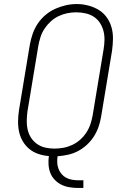

<svg xmlns="http://www.w3.org/2000/svg" viewBox="-20 -766 640 951"><path d="M367 165Q345 165 324 161.5Q303 158 284.5 149Q266 140 251.5 125Q237 110 229.5 91Q222 72 220.5 50.5Q219 29 222 7Q195 5 170 -3.5Q145 -12 125.5 -28Q106 -44 93 -66Q80 -88 74.5 -113.5Q69 -139 69.5 -166Q70 -193 74 -220L128 -546Q133 -573 142 -599Q151 -625 167 -649Q183 -673 205.5 -692Q228 -711 254 -722.5Q280 -734 306.5 -740Q333 -746 361 -746Q389 -746 417.5 -738.5Q446 -731 469.5 -716.5Q493 -702 509 -679.5Q525 -657 532.5 -630Q540 -603 539.5 -573.5Q539 -544 535 -515L481 -189Q477 -164 468.5 -139Q460 -114 445.5 -91Q431 -68 410.5 -49Q390 -30 366 -17.5Q342 -5 316.5 0.5Q291 6 265 8Q263 24 263.5 39.5Q264 55 269.5 69.5Q275 84 284.5 95.5Q294 107 307 114Q320 121 335.5 124Q351 127 367 127H393V165ZM249 -30Q272 -30 294 -34Q316 -38 337.5 -48Q359 -58 377 -74Q395 -90 408 -110Q421 -130 428 -151.5Q435 -173 439 -195L493 -521Q497 -544 497.5 -567.5Q498 -591 492.5 -612.5Q487 -634 475 -652.5Q463 -671 444.5 -683Q426 -695 403.5 -700Q381 -705 357 -705Q335 -705 313 -700.5Q291 -696 270 -686Q249 -676 231.5 -660Q214 -644 201 -624.5Q188 -605 181 -583.5Q174 -562 170 -540L116 -214Q113 -191 112.5 -168Q112 -145 117 -123.5Q122 -102 134 -83.5Q146 -65 164 -52.5Q182 -40 204 -35Q226 -30 249 -30Z"/></svg>

Font: Iosevka Etoile XLtObl
Style: Regular
Weight: 200
Italic angle: -9°
Designer: Belleve Invis
Foundry: Belleve Invis
Version: Version 15.5.2; ttfautohint (v1.8.4)